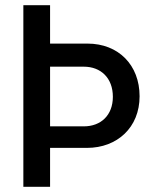

<svg xmlns="http://www.w3.org/2000/svg" viewBox="-20 -720 595 740"><path d="M173 -150H315C432 -150 518 -229 518 -349C518 -469 437 -552 317 -552H173V-700H70V0H173ZM173 -233V-463H303C369 -463 415 -419 415 -347C415 -276 369 -233 303 -233Z"/></svg>

Font: Vanilla Cream DemiBold
Style: Regular
Weight: 600
Designer: Jeremy Tribby, Jinavaṁso
Foundry: Tribby Type
Version: Version 1.422;Glyphs 3.1.2 (3151)